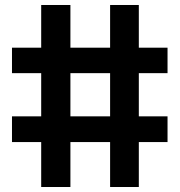

<svg xmlns="http://www.w3.org/2000/svg" viewBox="-20 -749 719 769"><path d="M145 0V-180H28V-283H145V-456H28V-558H145V-729H262V-558H421V-729H536V-558H651V-456H536V-283H651V-180H536V0H421V-180H262V0ZM262 -283H421V-456H262Z"/></svg>

Font: Hubot Sans SemiBold
Style: Regular
Weight: 600
Designer: Deni Anggara
Foundry: GitHub, Inc., Subsidiary of Microsoft Corporation
Version: Version 2.000